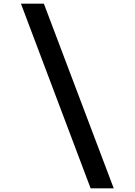

<svg xmlns="http://www.w3.org/2000/svg" viewBox="-20 -848 740 1055"><path d="M95 -828 478 187H605L221 -828Z"/></svg>

Font: Kawkab Mono
Style: Bold
Weight: 700
Monospace: yes
Designer: Abdullah Arif
Foundry: Abdullah Arif
Version: Version 1.000;PS 000.500;hotconv 1.0.88;makeotf.lib2.5.64775